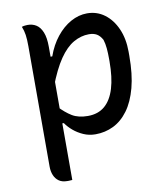

<svg xmlns="http://www.w3.org/2000/svg" viewBox="-83 -613 766 882"><g transform="rotate(-10 300.0 -171.5)"><path d="M77 -534Q82 -536 86.5 -536.5Q91 -537 96 -537.5Q101 -538 105 -538Q127 -538 144.5 -527Q162 -516 172.5 -490.5Q183 -465 183 -422Q183 -342 183 -264.5Q183 -187 183 -111Q183 -35 183 42Q183 119 183 199Q179 199 175 199.5Q171 200 167.5 200Q164 200 160 200Q136 200 121 189.5Q106 179 98.5 161Q91 143 91 121Q91 45 91 -25Q91 -95 91 -162.5Q91 -230 91 -298.5Q91 -367 91 -442Q91 -473 88 -494Q85 -515 77 -534ZM382 -543Q428 -543 463.5 -516.5Q499 -490 519.5 -443.5Q540 -397 540 -336V-317Q540 -231 523.5 -169Q507 -107 477.5 -67Q448 -27 409 -8Q370 11 325 11Q295 11 269 -0.5Q243 -12 223 -29Q203 -46 190 -65H172V-146Q203 -113 232 -95.5Q261 -78 305 -78Q353 -78 384 -104.5Q415 -131 430.5 -182Q446 -233 446 -308V-318Q446 -346 444 -368.5Q442 -391 436 -410Q425 -430 410.5 -438.5Q396 -447 374 -447Q337 -447 302 -427Q267 -407 235.5 -361Q204 -315 174 -236V-376H191Q209 -427 239 -464.5Q269 -502 306 -522.5Q343 -543 382 -543Z"/></g></svg>

Font: Recursive Casual
Style: Regular
Weight: 400
Version: Version 1.047